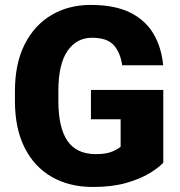

<svg xmlns="http://www.w3.org/2000/svg" viewBox="-20 -741 722 771"><path d="M635.7 -379.9V-87.9Q617.7 -67.9 580.3 -45.2Q543 -22.5 486.3 -6.3Q429.7 9.8 353 9.8Q258.8 9.8 188.2 -30.5Q117.7 -70.8 78.9 -147.9Q40 -225.1 40 -335.4V-375Q40 -485.8 79.1 -563Q118.2 -640.1 186.8 -680.7Q255.4 -721.2 343.8 -721.2Q441.9 -721.2 503.4 -690.2Q564.9 -659.2 596.7 -604.7Q628.4 -550.3 635.3 -479H470.7Q462.9 -531.7 436 -560.5Q409.2 -589.4 349.6 -589.4Q287.6 -589.4 251 -536.4Q214.4 -483.4 214.4 -376V-335.4Q214.4 -229 250.7 -175.5Q287.1 -122.1 365.2 -122.1Q406.2 -122.1 429.9 -132.1Q453.6 -142.1 464.4 -151.9V-262.2H345.2V-379.9Z"/></svg>

Font: Vazirmatn RD UI FD Black
Style: Regular
Weight: 900
Designer: Saber Rastikerdar
Foundry: Saber Rastikerdar
Version: Version 33.003